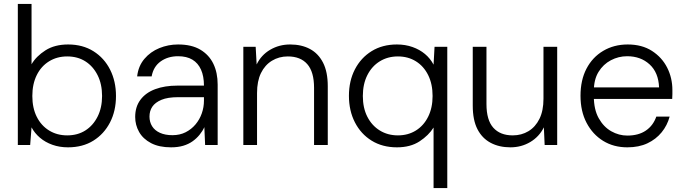

<svg xmlns="http://www.w3.org/2000/svg" viewBox="-20 -740 3495 980"><path d="M327 12Q284 12 247.5 -1Q211 -14 184 -37Q157 -60 141 -90L134 0H71V-720H141V-412Q165 -453 212 -483Q259 -513 328 -513Q402 -513 457 -478.5Q512 -444 542 -384.5Q572 -325 572 -250Q572 -174 541.5 -115Q511 -56 456.5 -22Q402 12 327 12ZM323 -49Q376 -49 415.5 -74Q455 -99 478 -144.5Q501 -190 501 -250Q501 -311 478 -356.5Q455 -402 415.5 -427Q376 -452 323 -452Q271 -452 230.5 -427Q190 -402 167.5 -356.5Q145 -311 145 -250Q145 -189 167.5 -144Q190 -99 230.5 -74Q271 -49 323 -49Z M853 12Q792 12 751 -9.5Q710 -31 690 -66.5Q670 -102 670 -143Q670 -195 697 -231Q724 -267 772.5 -285Q821 -303 885 -303H1021Q1021 -351 1006 -384.5Q991 -418 962 -435.5Q933 -453 889 -453Q837 -453 800 -426.5Q763 -400 754 -350H680Q686 -403 717 -439.5Q748 -476 793.5 -494.5Q839 -513 889 -513Q958 -513 1002.5 -486.5Q1047 -460 1069 -414.5Q1091 -369 1091 -308V0H1027L1023 -91Q1014 -71 998.5 -52Q983 -33 962.5 -18.5Q942 -4 915 4Q888 12 853 12ZM860 -50Q898 -50 927.5 -65Q957 -80 978 -105Q999 -130 1010 -161.5Q1021 -193 1021 -226V-244H890Q836 -244 804 -230.5Q772 -217 757.5 -195.5Q743 -174 743 -145Q743 -117 756.5 -95.5Q770 -74 796.5 -62Q823 -50 860 -50Z M1222 0V-501H1285L1290 -411Q1313 -459 1359 -486Q1405 -513 1461 -513Q1519 -513 1562 -490Q1605 -467 1629 -420Q1653 -373 1653 -300V0H1583V-292Q1583 -373 1548.5 -412.5Q1514 -452 1449 -452Q1404 -452 1368 -430Q1332 -408 1312 -367Q1292 -326 1292 -265V0Z M2193 220V-89Q2168 -49 2121.5 -18.5Q2075 12 2006 12Q1932 12 1877 -22Q1822 -56 1791.5 -115.5Q1761 -175 1761 -251Q1761 -327 1791.5 -386Q1822 -445 1877 -479Q1932 -513 2006 -513Q2049 -513 2085.5 -500Q2122 -487 2149 -464.5Q2176 -442 2193 -410L2198 -501H2263V220ZM2011 -49Q2063 -49 2103 -74Q2143 -99 2165.5 -144.5Q2188 -190 2188 -250Q2188 -311 2165.5 -356.5Q2143 -402 2103 -427Q2063 -452 2011 -452Q1959 -452 1918.5 -427Q1878 -402 1855 -356.5Q1832 -311 1832 -250Q1832 -189 1855 -144Q1878 -99 1918.5 -74Q1959 -49 2011 -49Z M2585 12Q2528 12 2484.5 -11Q2441 -34 2417 -80.5Q2393 -127 2393 -201V-501H2463V-209Q2463 -127 2498 -88Q2533 -49 2597 -49Q2642 -49 2677.5 -70.5Q2713 -92 2733.5 -133.5Q2754 -175 2754 -236V-501H2824V0H2760L2756 -90Q2732 -42 2686.5 -15Q2641 12 2585 12Z M3182 12Q3112 12 3058.5 -21Q3005 -54 2974 -113Q2943 -172 2943 -251Q2943 -331 2973.5 -389.5Q3004 -448 3059 -480.5Q3114 -513 3184 -513Q3257 -513 3308 -480Q3359 -447 3385.5 -394.5Q3412 -342 3412 -280Q3412 -270 3412 -259.5Q3412 -249 3411 -235H2997V-294H3344Q3341 -370 3295.5 -411.5Q3250 -453 3181 -453Q3137 -453 3098 -432.5Q3059 -412 3035 -373Q3011 -334 3011 -275V-249Q3011 -181 3036 -136.5Q3061 -92 3100 -70Q3139 -48 3182 -48Q3239 -48 3276.5 -73.5Q3314 -99 3330 -145H3398Q3386 -100 3357 -64.5Q3328 -29 3284.5 -8.5Q3241 12 3182 12Z"/></svg>

Font: DM Sans 18pt Light
Style: Regular
Weight: 300
Designer: Colophon Foundry, Jonny Pinhorn
Foundry: Colophon Foundry
Version: Version 4.004;gftools[0.9.30]